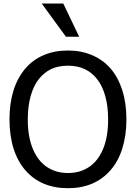

<svg xmlns="http://www.w3.org/2000/svg" viewBox="-20 -1020 748 1056"><path d="M415.5 -817.9H342.8L209.5 -1000.5H328.1ZM675.3 -363.3Q675.3 -275.4 652.8 -203.9Q630.4 -132.3 587.9 -84Q501.5 15.1 353.5 15.1Q279.8 15.1 220.7 -9.8Q161.6 -34.7 119.1 -84Q76.7 -132.8 54.4 -203.6Q32.2 -274.4 32.2 -363.3Q32.2 -540 119.6 -643.6Q161.6 -691.9 220.9 -717Q280.3 -742.2 353.5 -742.2Q426.8 -742.2 486.6 -716.6Q546.4 -690.9 587.9 -643.6Q629.9 -594.7 652.6 -523.7Q675.3 -452.6 675.3 -363.3ZM515.1 -583.5Q457.5 -658.7 354 -658.7Q301.3 -658.7 262 -640.4Q222.7 -622.1 192.4 -583.5Q163.6 -546.4 148.2 -490Q132.8 -433.6 132.8 -363.3Q132.8 -269 159.9 -202.9Q187 -136.7 236.8 -102.5Q286.6 -68.4 354 -68.4Q421.4 -68.4 471.2 -102.5Q521 -136.7 547.9 -202.9Q574.7 -269 574.7 -363.3Q574.7 -434.1 559.3 -490.2Q543.9 -546.4 515.1 -583.5Z"/></svg>

Font: SG Kara Bold
Style: Regular
Weight: 400
Designer: Damoon Khanjanzadeh
Version: Version 1.000